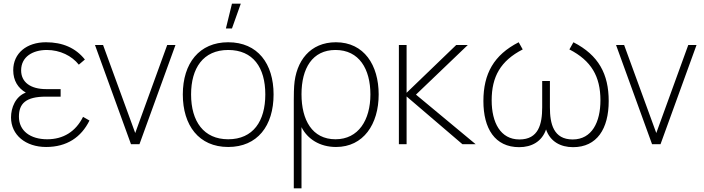

<svg xmlns="http://www.w3.org/2000/svg" viewBox="-20 -785 3831 1045"><path d="M231 15C344 15 422 -38 467 -129L432 -149C392 -69 325 -27 237 -27C145 -27 83 -73 83 -150C83 -221 120 -259 230 -259H310V-300H231C147 -300 95 -337 95 -402C95 -476 158 -513 235 -513C307 -513 371 -481 409 -433L442 -461C392 -524 321 -555 230 -555C126 -555 52 -496 52 -403C52 -345.5 78.5 -305.5 120.5 -281C64 -260 40 -198.5 40 -146C40 -50 120 15 231 15Z M693 0H739L935 -540H890L716 -61L541 -540H497Z M1242.5 -765 1209.5 -630H1242.5L1290.5 -765ZM1222 15C1381 15 1469 -100 1469 -271C1469 -438 1383 -555 1222 -555C1065 -555 975 -441 975 -271C975 -103 1062 15 1222 15ZM1222 -27C1089 -27 1020 -124 1020 -271C1020 -413 1085 -513 1222 -513C1357 -513 1424 -418 1424 -271C1424 -126 1358 -27 1222 -27Z M1579 240H1621V-93C1653 -29 1720 15 1809 15C1958 15 2041 -109 2041 -271C2041 -430 1962 -555 1808 -555C1669 -555 1590 -454 1581 -317C1580 -302 1579 -277 1579 -241ZM1806 -27C1679 -27 1621 -132 1621 -272C1621 -413 1680 -513 1806 -513C1935 -513 1996 -409 1996 -271C1996 -132 1931 -27 1806 -27Z M2151 0H2193V-260L2497 0H2569L2244 -270L2526 -540H2463L2193 -280V-540H2151Z M2806 16C2873.5 16 2929.5 -14.5 2952 -80.5C2974.5 -14.5 3031 16 3099 16C3229 16 3293 -84 3293 -235C3293 -382 3238 -485 3101 -555L3079 -516C3198 -455 3248 -369 3248 -239C3248 -121 3202 -26 3097 -26C2992 -26 2973 -112 2973 -201V-344H2931V-201C2931 -109 2911 -26 2807 -26C2704 -26 2656 -118 2656 -239C2656 -367 2704 -454 2825 -516L2803 -555C2668 -486 2611 -384 2611 -235C2611 -86 2673 16 2806 16Z M3529 0H3575L3771 -540H3726L3552 -61L3377 -540H3333Z"/></svg>

Font: Hauora ExtraLight
Style: Regular
Weight: 200
Designer: Mikhail Sharanda
Foundry: WCYS & Co.
Version: Version 1.010